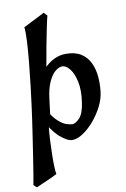

<svg xmlns="http://www.w3.org/2000/svg" viewBox="-122 -762 697 1065"><g transform="rotate(-10 227.0 -229.5)"><path d="M437 -217.8Q432.6 -177.2 411.4 -135.3Q390.1 -93.3 359.9 -58.1Q329.6 -22.9 297.1 -1.5Q264.6 20 236.8 20Q208.5 20 167.7 -16.1Q127 -52.2 77.6 -143.1Q84 -147.9 86.9 -155.3Q89.8 -162.6 96.2 -169.2Q102.5 -175.8 118.2 -177.7Q146 -127 172.1 -103.3Q198.2 -79.6 219 -73Q239.7 -66.4 252 -66.4Q270 -66.4 293 -90.3Q315.9 -114.3 324.7 -177.2Q334.5 -242.7 324.5 -291Q314.5 -339.4 293.7 -365.7Q272.9 -392.1 251.5 -392.1Q232.9 -392.1 212.2 -375.2Q191.4 -358.4 174.3 -321.5Q157.2 -284.7 149.9 -224.1Q147.9 -208 144.8 -182.9Q141.6 -157.7 139.2 -137.7Q136.7 -117.7 136.7 -117.7Q131.3 -139.2 127.4 -124.8Q123.5 -110.4 121.1 -82Q116.7 -45.4 114.5 -2.4Q112.3 40.5 111.6 80.8Q110.8 121.1 112.1 150.9Q113.3 180.7 116.2 189.9Q103.5 197.3 80.3 207.8Q57.1 218.3 33.7 228.3Q10.3 238.3 -2 244.1Q-11.2 239.3 -20 228.5Q-16.1 209.5 -9.3 168Q-2.4 126.5 5.6 73.5Q13.7 20.5 22 -33.9Q30.3 -88.4 36.9 -135Q43.5 -181.6 46.9 -209Q101.6 -338.4 157.7 -397.7Q213.9 -457 283.2 -457Q335.4 -457 368.2 -436Q400.9 -415 417.5 -380.1Q434.1 -345.2 438 -303Q441.9 -260.7 437 -217.8ZM134.8 -191.4Q129.4 -191.4 115 -191.2Q100.6 -190.9 84.2 -190.4Q67.9 -189.9 56.2 -189.5Q44.4 -189 44.4 -189Q51.8 -244.6 59.8 -312Q67.9 -379.4 74.2 -445.3Q80.6 -511.2 83.3 -563.7Q85.9 -616.2 82.5 -642.1Q95.2 -648.9 118.4 -660.4Q141.6 -671.9 165 -683.6Q188.5 -695.3 200.7 -703.1Q204.1 -700.2 210.4 -693.8Q216.8 -687.5 219.7 -684.1Q214.4 -664.6 205.1 -619.9Q195.8 -575.2 184.8 -516.8Q173.8 -458.5 163.3 -397Q152.8 -335.4 145 -281Q137.2 -226.6 134.8 -191.4Z"/></g></svg>

Font: Gentium Plus
Style: Bold Italic
Weight: 700
Italic angle: -8°
Designer: Victor Gaultney, Annie Olsen, Iska Routamaa, Becca Hirsbrunner
Foundry: SIL International
Version: Version 6.101